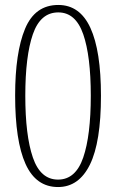

<svg xmlns="http://www.w3.org/2000/svg" viewBox="-20 -744 469 774"><path d="M214 10Q125 10 83 -83Q41 -176 41 -359Q41 -532 81 -628Q121 -724 215 -724Q302 -724 344.5 -631.5Q387 -539 387 -358Q387 -171 342.5 -80.5Q298 10 214 10ZM214 -20Q285 -20 315.5 -109Q346 -198 346 -358Q346 -518 315.5 -606Q285 -694 215 -694Q143 -694 112.5 -606Q82 -518 82 -358Q82 -198 112.5 -109Q143 -20 214 -20Z"/></svg>

Font: Noto Serif ExtraCondensed ExtraLight
Style: Regular
Weight: 200
Width: 2
Designer: Monotype Design Team
Foundry: Monotype Imaging Inc.
Version: Version 2.015